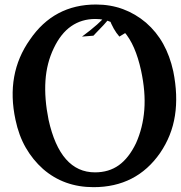

<svg xmlns="http://www.w3.org/2000/svg" viewBox="-20 -791 782 830"><path d="M384.3 18.1Q256.3 18.1 166 -60.5Q121.6 -100.1 91.3 -152.8Q61 -205.6 46.9 -273.4Q4.4 -471.2 109.4 -619.6Q212.9 -771.5 395 -771.5Q457.5 -771.5 511.7 -751.5Q565.9 -731.4 611.3 -692.9Q656.7 -653.3 685.5 -601.3Q714.4 -549.3 729 -482.9Q750 -378.9 736.3 -291.3Q722.7 -203.6 671.9 -129.4Q569.3 18.1 384.3 18.1ZM390.6 -45.9Q450.7 -45.9 493.9 -76.9Q537.1 -107.9 567.9 -171.9Q597.7 -238.3 603.8 -315.9Q609.9 -393.6 589.8 -486.3Q565.4 -598.1 516.6 -653.6Q467.8 -709 392.1 -709Q333 -709 287.8 -677.7Q242.7 -646.5 212.4 -582.5Q181.6 -518.6 176.5 -441.9Q171.4 -365.2 189.9 -273.4Q240.2 -45.9 390.6 -45.9ZM538.6 -658.7 496.1 -632.8Q469.7 -662.6 452.1 -710.4Q432.1 -686 394 -647.5Q392.6 -645.5 383.8 -636.7L334.5 -632.8Q410.2 -688.5 442.9 -729L490.7 -759.3Q506.8 -704.1 538.6 -658.7Z"/></svg>

Font: IranNastaliq
Style: Regular
Weight: 400
Designer: Hossein Zahedi
Version: Version 1.5